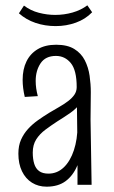

<svg xmlns="http://www.w3.org/2000/svg" viewBox="-20 -694 427 721"><path d="M271 0V-125L268 -367Q268 -430 246 -457Q224 -484 190 -484Q151 -484 132.5 -456.5Q114 -429 114 -390Q114 -376 116 -362Q118 -348 122 -333L73 -330Q69 -347 67 -363Q65 -379 65 -394Q65 -434 79.5 -463.5Q94 -493 122 -509.5Q150 -526 191 -526Q233 -526 259 -510Q285 -494 298.5 -467.5Q312 -441 316.5 -409.5Q321 -378 321 -348L320 -245L324 0ZM155 7Q124 7 100 -8Q76 -23 62.5 -51Q49 -79 49 -117Q49 -147 59 -169.5Q69 -192 85.5 -210Q102 -228 122.5 -242.5Q143 -257 164 -270Q184 -282 202.5 -292.5Q221 -303 236 -314.5Q251 -326 259.5 -338.5Q268 -351 268 -367L298 -358Q298 -329 282.5 -307.5Q267 -286 244 -270Q221 -254 195 -238Q172 -223 150.5 -207Q129 -191 116 -170.5Q103 -150 103 -121Q103 -97 108.5 -79Q114 -61 127 -51.5Q140 -42 162 -42Q195 -42 219.5 -65.5Q244 -89 257.5 -130Q271 -171 271 -221L300 -276Q300 -213 293 -161Q286 -109 270 -71.5Q254 -34 226 -13.5Q198 7 155 7ZM189 -596Q149 -596 113.5 -608Q78 -620 51 -644L70 -673Q95 -654 126 -646Q157 -638 187 -638Q221 -638 252.5 -647Q284 -656 308 -674L326 -648Q301 -622 265 -609Q229 -596 189 -596Z"/></svg>

Font: Truculenta Light
Style: Regular
Weight: 300
Version: Version 1.002